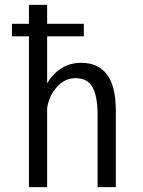

<svg xmlns="http://www.w3.org/2000/svg" viewBox="-20 -770 590 790"><path d="M99 0V-620.5H29V-672H99V-750H174V-672H325V-620.5H174V-427Q195 -464 230.5 -487.8Q266 -511.5 314.5 -511.5Q384 -511.5 420.2 -463.5Q456.5 -415.5 456.5 -314V0H381.5V-296.5Q381.5 -374 360.8 -411.2Q340 -448.5 290.5 -448.5Q247.5 -448.5 215 -413Q182.5 -377.5 174 -326.5V0Z"/></svg>

Font: Trispace SemiCondensed Light
Style: Regular
Weight: 300
Width: 4
Designer: Tyler Finck
Foundry: Etcetera Type Company
Version: Version 1.210; ttfautohint (v1.8.3)